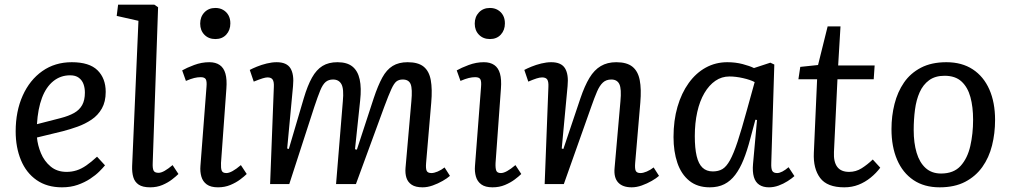

<svg xmlns="http://www.w3.org/2000/svg" viewBox="-20 -787 4323 821"><path d="M287 -521Q362 -521 397 -486.5Q432 -452 432 -394Q432 -352 415.5 -323Q399 -294 371.5 -275.5Q344 -257 312 -245.5Q280 -234 249 -226L138 -199Q141 -166 155 -132Q169 -98 196.5 -75Q224 -52 265 -52Q287 -52 307.5 -58.5Q328 -65 349 -79.5Q370 -94 395 -117L429 -80Q420 -69 404.5 -53.5Q389 -38 365.5 -22.5Q342 -7 312 3.5Q282 14 245 14Q181 14 136.5 -17Q92 -48 69.5 -102.5Q47 -157 47 -225Q47 -311 77 -378Q107 -445 161 -483Q215 -521 287 -521ZM343 -391Q343 -411 337 -427.5Q331 -444 317 -454.5Q303 -465 280 -465Q239 -465 208 -440Q177 -415 159.5 -368.5Q142 -322 138 -256L239 -282Q274 -291 297 -304Q320 -317 331.5 -338Q343 -359 343 -391Z M572 -698 479 -719 485 -767H640L656 -756L633 -90Q632 -68 636.5 -58Q641 -48 658 -48Q669 -48 684 -56.5Q699 -65 718 -81L743 -43Q733 -33 715.5 -19.5Q698 -6 674.5 4Q651 14 622 14Q590 14 573 2.5Q556 -9 550 -29.5Q544 -50 545 -77Z M863 -416Q865 -439 860 -448Q855 -457 838 -457Q825 -457 810.5 -453.5Q796 -450 775 -441L759 -486Q778 -497 810 -509Q842 -521 875 -521Q902 -521 919.5 -509Q937 -497 944 -472Q951 -447 948 -408L925 -90Q924 -68 928 -57.5Q932 -47 948 -47Q959 -47 974.5 -55.5Q990 -64 1010 -81L1035 -43Q1025 -33 1007 -19.5Q989 -6 965 4Q941 14 912 14Q881 14 864 1.5Q847 -11 841 -32Q835 -53 837 -77ZM836 -686Q836 -715 854 -734Q872 -753 901 -753Q920 -753 934.5 -744.5Q949 -736 957 -721.5Q965 -707 965 -687Q965 -658 947.5 -639Q930 -620 901 -620Q872 -620 854 -638.5Q836 -657 836 -686Z M1446 -354Q1451 -407 1440 -427Q1429 -447 1404 -447Q1385 -447 1372.5 -436.5Q1360 -426 1349.5 -400.5Q1339 -375 1324 -330L1217 0H1135L1151 -416Q1152 -437 1146 -446.5Q1140 -456 1124 -456Q1116 -456 1103 -452Q1090 -448 1065 -438L1048 -488Q1059 -494 1078.5 -502Q1098 -510 1120.5 -515.5Q1143 -521 1163 -521Q1206 -521 1222 -495Q1238 -469 1233 -419L1208 -152L1215 -150L1279 -367Q1295 -421 1314 -455Q1333 -489 1359 -505Q1385 -521 1423 -521Q1464 -521 1487 -502.5Q1510 -484 1518 -447.5Q1526 -411 1520 -357L1498 -149L1506 -147L1578 -367Q1596 -421 1614.5 -455Q1633 -489 1659 -505Q1685 -521 1723 -521Q1768 -521 1791.5 -502Q1815 -483 1822 -444.5Q1829 -406 1824 -348L1802 -90Q1800 -66 1804.5 -56.5Q1809 -47 1825 -47Q1836 -47 1851.5 -53.5Q1867 -60 1881 -71L1904 -35Q1893 -25 1873 -13.5Q1853 -2 1830.5 6Q1808 14 1787 14Q1757 14 1740.5 3Q1724 -8 1718 -26.5Q1712 -45 1714 -69L1739 -354Q1744 -407 1736 -427Q1728 -447 1702 -447Q1686 -447 1675.5 -439Q1665 -431 1653.5 -406Q1642 -381 1623 -330L1502 0H1417Z M2037 -416Q2039 -439 2034 -448Q2029 -457 2012 -457Q1999 -457 1984.5 -453.5Q1970 -450 1949 -441L1933 -486Q1952 -497 1984 -509Q2016 -521 2049 -521Q2076 -521 2093.5 -509Q2111 -497 2118 -472Q2125 -447 2122 -408L2099 -90Q2098 -68 2102 -57.5Q2106 -47 2122 -47Q2133 -47 2148.5 -55.5Q2164 -64 2184 -81L2209 -43Q2199 -33 2181 -19.5Q2163 -6 2139 4Q2115 14 2086 14Q2055 14 2038 1.5Q2021 -11 2015 -32Q2009 -53 2011 -77ZM2010 -686Q2010 -715 2028 -734Q2046 -753 2075 -753Q2094 -753 2108.5 -744.5Q2123 -736 2131 -721.5Q2139 -707 2139 -687Q2139 -658 2121.5 -639Q2104 -620 2075 -620Q2046 -620 2028 -638.5Q2010 -657 2010 -686Z M2798 -35Q2787 -25 2767 -13.5Q2747 -2 2724.5 6Q2702 14 2681 14Q2642 14 2623 -7Q2604 -28 2608 -69L2633 -354Q2638 -407 2628.5 -427Q2619 -447 2594 -447Q2572 -447 2558 -434Q2544 -421 2533 -395.5Q2522 -370 2508 -330L2391 0H2309L2325 -416Q2326 -438 2320 -447Q2314 -456 2298 -456Q2288 -456 2274 -451.5Q2260 -447 2239 -438L2222 -488Q2233 -494 2252.5 -502Q2272 -510 2294.5 -515.5Q2317 -521 2337 -521Q2380 -521 2396 -495Q2412 -469 2407 -419L2382 -152L2389 -150L2462 -367Q2480 -420 2500.5 -454Q2521 -488 2549 -504.5Q2577 -521 2615 -521Q2660 -521 2684 -502Q2708 -483 2715.5 -444.5Q2723 -406 2718 -348L2696 -90Q2694 -66 2698.5 -56.5Q2703 -47 2719 -47Q2730 -47 2745.5 -53.5Q2761 -60 2775 -71Z M3278 -90Q3277 -65 3282.5 -56Q3288 -47 3303 -47Q3313 -47 3325.5 -53.5Q3338 -60 3352 -72L3377 -34Q3366 -24 3348 -12.5Q3330 -1 3309.5 6.5Q3289 14 3268 14Q3243 14 3226.5 3Q3210 -8 3203.5 -30.5Q3197 -53 3200 -86L3217 -274L3210 -275L3188 -193Q3175 -143 3159.5 -104.5Q3144 -66 3124 -39.5Q3104 -13 3077.5 0.5Q3051 14 3015 14Q2962 14 2927.5 -14Q2893 -42 2876.5 -90.5Q2860 -139 2860 -201Q2860 -272 2877 -330.5Q2894 -389 2925 -432Q2956 -475 2998 -498Q3040 -521 3090 -521Q3125 -521 3155.5 -513Q3186 -505 3204 -496L3274 -519L3291 -511ZM3028 -54Q3052 -54 3069 -64Q3086 -74 3101.5 -102Q3117 -130 3134 -181.5Q3151 -233 3174 -317L3207 -436Q3188 -446 3157 -453Q3126 -460 3099 -460Q3066 -460 3039 -441.5Q3012 -423 2992 -389Q2972 -355 2961.5 -308Q2951 -261 2951 -205Q2951 -153 2959 -119.5Q2967 -86 2984 -70Q3001 -54 3028 -54Z M3402 -501 3478 -509 3519 -674H3574L3564 -507H3720L3716 -448H3561L3546 -137Q3544 -95 3560 -73.5Q3576 -52 3611 -52Q3640 -52 3664.5 -67.5Q3689 -83 3712 -105L3744 -70Q3727 -47 3703 -27.5Q3679 -8 3651 3Q3623 14 3590 14Q3517 14 3487 -26Q3457 -66 3460 -133L3474 -448H3394Z M3998 14Q3932 14 3886 -17Q3840 -48 3816 -104Q3792 -160 3792 -235Q3792 -291 3805 -342.5Q3818 -394 3845.5 -434Q3873 -474 3918 -497.5Q3963 -521 4027 -521Q4093 -521 4139.5 -490.5Q4186 -460 4210.5 -404.5Q4235 -349 4235 -274Q4235 -217 4222 -165Q4209 -113 4180.5 -73Q4152 -33 4107 -9.5Q4062 14 3998 14ZM4004 -45Q4058 -45 4087.5 -77.5Q4117 -110 4129 -162.5Q4141 -215 4141 -275Q4141 -330 4129.5 -372Q4118 -414 4091.5 -438.5Q4065 -463 4019 -463Q3979 -463 3953 -444Q3927 -425 3912.5 -392.5Q3898 -360 3892.5 -318Q3887 -276 3887 -231Q3887 -176 3899.5 -134Q3912 -92 3938 -68.5Q3964 -45 4004 -45Z"/></svg>

Font: Literata
Style: Italic
Weight: 400
Italic angle: -2°
Designer: Latin by Veronika Burian and Jose Scaglione. Greek by Irene Vlachou. Cyrillic by Vera Evstafieva
Foundry: TypeTogether
Version: Version 3.103;gftools[0.9.29]